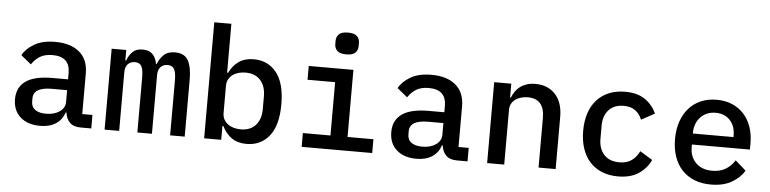

<svg xmlns="http://www.w3.org/2000/svg" viewBox="-46 -978 4891 1220"><g transform="rotate(5 2400.0 -368.5)"><path d="M492 0Q445 0 421.5 -24Q398 -48 393 -87H388Q373 -40 333.5 -14Q294 12 233 12Q154 12 107 -29.5Q60 -71 60 -144Q60 -219 115.5 -258.5Q171 -298 286 -298H385V-338Q385 -443 274 -443Q224 -443 193 -423.5Q162 -404 141 -372L76 -425Q98 -467 150 -497.5Q202 -528 284 -528Q382 -528 438 -481Q494 -434 494 -345V-86H559V0ZM264 -68Q317 -68 351 -92Q385 -116 385 -154V-229H288Q170 -229 170 -158V-138Q170 -103 195 -85.5Q220 -68 264 -68Z M644 0V-516H737V-449H742Q754 -482 776.5 -505Q799 -528 841 -528Q882 -528 904.5 -505.5Q927 -483 933 -444H937Q951 -479 976 -503.5Q1001 -528 1048 -528Q1108 -528 1131.5 -486Q1155 -444 1155 -363V0H1062V-349Q1062 -403 1049 -423.5Q1036 -444 1007 -444Q981 -444 963.5 -426.5Q946 -409 946 -374V0H853V-349Q853 -403 840.5 -423.5Q828 -444 799 -444Q772 -444 754.5 -426.5Q737 -409 737 -374V0Z M1279 -740H1388V-428H1394Q1417 -475 1455 -501.5Q1493 -528 1550 -528Q1641 -528 1695 -460Q1749 -392 1749 -258Q1749 -124 1695 -56Q1641 12 1550 12Q1493 12 1455 -14.5Q1417 -41 1394 -88H1388V0H1279ZM1505 -77Q1567 -77 1600.5 -115Q1634 -153 1634 -216V-300Q1634 -363 1600.5 -401Q1567 -439 1505 -439Q1481 -439 1460 -433Q1439 -427 1423 -415Q1407 -403 1397.5 -385.5Q1388 -368 1388 -344V-172Q1388 -148 1397.5 -130.5Q1407 -113 1423 -101Q1439 -89 1460 -83Q1481 -77 1505 -77Z M2132 -610Q2090 -610 2073.5 -627Q2057 -644 2057 -669V-690Q2057 -715 2073.5 -732Q2090 -749 2131 -749Q2173 -749 2189.5 -732Q2206 -715 2206 -690V-669Q2206 -644 2189.5 -627Q2173 -610 2132 -610ZM1901 -88H2077V-428H1901V-516H2186V-88H2351V0H1901Z M2892 0Q2845 0 2821.5 -24Q2798 -48 2793 -87H2788Q2773 -40 2733.5 -14Q2694 12 2633 12Q2554 12 2507 -29.5Q2460 -71 2460 -144Q2460 -219 2515.5 -258.5Q2571 -298 2686 -298H2785V-338Q2785 -443 2674 -443Q2624 -443 2593 -423.5Q2562 -404 2541 -372L2476 -425Q2498 -467 2550 -497.5Q2602 -528 2684 -528Q2782 -528 2838 -481Q2894 -434 2894 -345V-86H2959V0ZM2664 -68Q2717 -68 2751 -92Q2785 -116 2785 -154V-229H2688Q2570 -229 2570 -158V-138Q2570 -103 2595 -85.5Q2620 -68 2664 -68Z M3084 0V-516H3193V-428H3198Q3206 -448 3218.5 -466.5Q3231 -485 3249 -498.5Q3267 -512 3291 -520Q3315 -528 3347 -528Q3425 -528 3473 -477Q3521 -426 3521 -332V0H3412V-316Q3412 -439 3305 -439Q3284 -439 3264 -433.5Q3244 -428 3228 -417Q3212 -406 3202.5 -389Q3193 -372 3193 -350V0Z M3919 12Q3861 12 3815.5 -7Q3770 -26 3738.5 -61Q3707 -96 3690.5 -146Q3674 -196 3674 -258Q3674 -320 3690.5 -370Q3707 -420 3738.5 -455Q3770 -490 3815.5 -509Q3861 -528 3918 -528Q3998 -528 4046.5 -494Q4095 -460 4119 -406L4034 -360Q4020 -396 3991.5 -417Q3963 -438 3918 -438Q3856 -438 3822 -400.5Q3788 -363 3788 -301V-215Q3788 -154 3822 -116Q3856 -78 3920 -78Q3968 -78 3998.5 -100Q4029 -122 4047 -160L4127 -111Q4102 -57 4051 -22.5Q4000 12 3919 12Z M4511 12Q4452 12 4405 -7Q4358 -26 4326 -61Q4294 -96 4277 -145.5Q4260 -195 4260 -257Q4260 -319 4277.5 -369Q4295 -419 4326.5 -454.5Q4358 -490 4403 -509Q4448 -528 4503 -528Q4557 -528 4601 -509.5Q4645 -491 4676 -457Q4707 -423 4723.5 -376Q4740 -329 4740 -272V-231H4370V-214Q4370 -153 4408 -114.5Q4446 -76 4513 -76Q4563 -76 4598.5 -97.5Q4634 -119 4656 -155L4724 -95Q4698 -50 4644.5 -19Q4591 12 4511 12ZM4503 -445Q4474 -445 4449.5 -435Q4425 -425 4407.5 -406.5Q4390 -388 4380 -363Q4370 -338 4370 -308V-301H4629V-311Q4629 -372 4594.5 -408.5Q4560 -445 4503 -445Z"/></g></svg>

Font: IBM Plex Mono Medium
Style: Regular
Weight: 500
Monospace: yes
Designer: Mike Abbink, Paul van der Laan, Pieter van Rosmalen
Foundry: Bold Monday
Version: Version 2.3